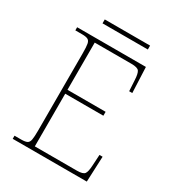

<svg xmlns="http://www.w3.org/2000/svg" viewBox="-195 -946 975 1064"><g transform="rotate(30 292.5 -414.0)"><path d="M50 0V-20H93Q118 -20 130 -26Q142 -32 145.5 -51Q149 -70 149 -108V-606Q149 -645 145.5 -663.5Q142 -682 130 -688Q118 -694 93 -694H50V-714H490L497 -551H477L473 -620Q471 -661 461 -675Q451 -689 412 -689H177V-387H421V-362H177V-25H446Q485 -25 495 -39Q505 -53 507 -94L511 -163H531L524 0ZM161 -803V-828H451V-803Z"/></g></svg>

Font: Noto Serif Devanagari Thin
Style: Regular
Weight: 100
Designer: Universal Thirst, Indian Type Foundry and the Monotype Design Team
Foundry: Monotype Imaging Inc.
Version: Version 2.004; ttfautohint (v1.8.4.7-5d5b)